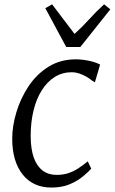

<svg xmlns="http://www.w3.org/2000/svg" viewBox="-20 -834 516 864"><path d="M211.5 10Q128.5 10 81.8 -49Q35 -108 35 -210Q35 -267 53.8 -329.2Q72.5 -391.5 108.5 -445.8Q144.5 -500 198 -533.5Q251.5 -567 321.5 -567Q348 -567 378.8 -560.8Q409.5 -554.5 430.5 -543.5L407 -463.5L395.5 -470.5Q383 -481 367.2 -489.8Q351.5 -498.5 335.2 -503.8Q319 -509 303.5 -509Q261 -509 227 -488Q193 -467 168.5 -428.5Q144 -390 131 -337.2Q118 -284.5 118 -220.5Q118.5 -162.5 132.2 -124.2Q146 -86 172 -66.5Q198 -47 234 -47Q264 -47 287.5 -54.8Q311 -62.5 332 -76.2Q353 -90 375 -108L390.5 -75Q378.5 -61 354.2 -40.8Q330 -20.5 294.5 -5.2Q259 10 211.5 10ZM278 -622.5 184 -797 214.5 -814.5Q239.5 -781 264.8 -748Q290 -715 315.5 -681.5Q352.5 -715 382 -748Q411.5 -781 448.5 -814.5L476.5 -792L341.5 -622.5Z"/></svg>

Font: Merriweather 20pt Light
Style: Italic
Weight: 300
Italic angle: -7.8°
Version: Version 2.101